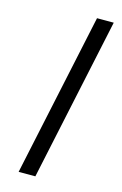

<svg xmlns="http://www.w3.org/2000/svg" viewBox="-117 -812 551 865"><g transform="rotate(15 158.0 -380.0)"><path d="M62 0 224 -760H302L140 0Z"/></g></svg>

Font: BC Sans
Style: Italic
Weight: 400
Italic angle: -12°
Designer: Monotype Design Team
Designer: Province of B.C.
Foundry: Monotype Imaging Inc.
Version: Version 2.000;GOOG;noto-source:20170915:90ef993387c0